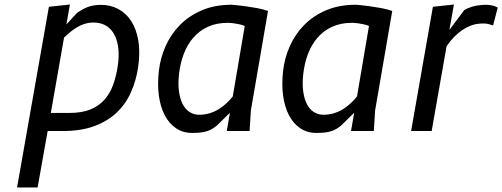

<svg xmlns="http://www.w3.org/2000/svg" viewBox="-20 -580 2224 850"><path d="M287 -80Q341 -80 378.5 -94.8Q416 -109.5 441 -137Q466 -164.5 480.2 -203Q494.5 -241.5 501.5 -289Q507.5 -330 504 -363.5Q500.5 -397 489 -421.2Q477.5 -445.5 458.8 -460Q440 -474.5 415 -478.5Q392.5 -482 372.2 -478.5Q352 -475 333.5 -466Q315 -457 297.8 -443.5Q280.5 -430 263.5 -413.5L205 -80ZM146.5 250H55.5L196.5 -550L289.5 -560L274 -472L321.5 -523.5Q331.5 -530 342 -536.2Q352.5 -542.5 364.8 -547.5Q377 -552.5 392.2 -555.5Q407.5 -558.5 427 -558.5Q469 -558.5 503.8 -540Q538.5 -521.5 561.2 -486.2Q584 -451 592.5 -399.8Q601 -348.5 591.5 -282.5Q582.5 -221.5 559 -169.8Q535.5 -118 495 -80.2Q454.5 -42.5 396.2 -21.2Q338 0 259.5 0H191Z M1063.5 -465Q1054.5 -469 1041.8 -472Q1029 -475 1017.5 -476.5Q1004 -478.5 989.5 -479Q938.5 -479 900.5 -461.5Q862.5 -444 836 -413.5Q809.5 -383 794 -342.5Q778.5 -302 773 -256Q767.5 -210 772.2 -175.8Q777 -141.5 789.2 -118.2Q801.5 -95 820.2 -83.5Q839 -72 861.5 -72Q887.5 -72 909.5 -79Q931.5 -86 949.8 -97.5Q968 -109 983.2 -123.5Q998.5 -138 1010.5 -153ZM984 0 998 -81 940.5 -24.5Q930 -16 919.8 -9.8Q909.5 -3.5 897.2 0.5Q885 4.5 869 6.5Q853 8.5 831 8.5Q790 8.5 759.2 -12.2Q728.5 -33 709.2 -70Q690 -107 683.2 -157.5Q676.5 -208 683.5 -268Q690 -323.5 713.2 -376Q736.5 -428.5 776.5 -469.2Q816.5 -510 873.8 -534.5Q931 -559 1006 -559Q1036.5 -556.5 1066 -552.5Q1091.5 -549 1118.8 -544Q1146 -539 1166.5 -531.5L1090.5 -90L1085 0Z M1613.5 -465Q1604.5 -469 1591.8 -472Q1579 -475 1567.5 -476.5Q1554 -478.5 1539.5 -479Q1488.5 -479 1450.5 -461.5Q1412.5 -444 1386 -413.5Q1359.5 -383 1344 -342.5Q1328.5 -302 1323 -256Q1317.5 -210 1322.2 -175.8Q1327 -141.5 1339.2 -118.2Q1351.5 -95 1370.2 -83.5Q1389 -72 1411.5 -72Q1437.5 -72 1459.5 -79Q1481.5 -86 1499.8 -97.5Q1518 -109 1533.2 -123.5Q1548.5 -138 1560.5 -153ZM1534 0 1548 -81 1490.5 -24.5Q1480 -16 1469.8 -9.8Q1459.5 -3.5 1447.2 0.5Q1435 4.5 1419 6.5Q1403 8.5 1381 8.5Q1340 8.5 1309.2 -12.2Q1278.5 -33 1259.2 -70Q1240 -107 1233.2 -157.5Q1226.5 -208 1233.5 -268Q1240 -323.5 1263.2 -376Q1286.5 -428.5 1326.5 -469.2Q1366.5 -510 1423.8 -534.5Q1481 -559 1556 -559Q1586.5 -556.5 1616 -552.5Q1641.5 -549 1668.8 -544Q1696 -539 1716.5 -531.5L1640.5 -90L1635 0Z M2100 -475Q2082 -473.5 2062.8 -466Q2043.5 -458.5 2025 -445.8Q2006.5 -433 1989.2 -415.2Q1972 -397.5 1957 -375L1891 0H1800L1896.5 -550L1989.5 -560L1969.5 -447.5L2035 -535Q2050 -544.5 2071.5 -550.8Q2093 -557 2118.5 -558.5Q2135 -559.5 2147.2 -557.8Q2159.5 -556 2167.5 -553.5Q2176.5 -550.5 2183.5 -546.5L2163 -467.5Q2156 -470 2141.5 -473.8Q2127 -477.5 2100 -475Z"/></svg>

Font: B612
Style: Italic
Weight: 400
Italic angle: -10°
Designer: Nicolas Chauveau, Thomas Paillot, Jonathan Favre-Lamarine, Jean-Luc Vinot
Foundry: AIRBUS
Version: Version 1.008